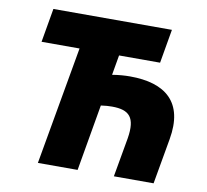

<svg xmlns="http://www.w3.org/2000/svg" viewBox="-78 -786 938 871"><g transform="rotate(10 391.0 -350.0)"><path d="M533 -181 501 0H684L721 -210C752 -385 658 -459 495 -459C470 -459 443 -457 413 -452L429 -544H618L645 -700H99L72 -544H247L151 0H334L387 -306C406 -309 424 -310 438 -310C518 -310 549 -279 533 -181Z"/></g></svg>

Font: Fixel Display ExtraBold
Style: Italic
Weight: 800
Italic angle: -10°
Designer: AlfaBravo + MacPaw
Foundry: Kyrylo Tkachov, Marchela Mozhyna, Serhii Makarenko, Maria Weinstein, Zakhar Kryvoshyya
Version: Version 1.210;Glyphs 3.2 (3217)